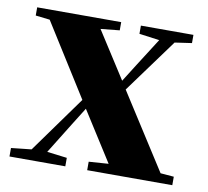

<svg xmlns="http://www.w3.org/2000/svg" viewBox="-66 -619 749 691"><g transform="rotate(10 308.5 -273.0)"><path d="M11 0V-31L85 -39L234 -246L68 -510L16 -516V-546H323V-516L254 -509L363 -339L404 -404L469 -506L395 -516V-546H587V-516L525 -507L381 -310L557 -35L606 -31V0H295V-31L367 -36L252 -217L212 -153L142 -40L215 -31V0Z"/></g></svg>

Font: Early Summer Mincho Heavy
Style: Regular
Weight: 900
Designer: GuiWonder
Version: Version 1.002